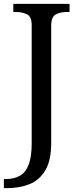

<svg xmlns="http://www.w3.org/2000/svg" viewBox="-31 -734 408 994"><path d="M-11 240V193H-2Q41 193 71 176.5Q101 160 117 119.5Q133 79 133 9V-604Q133 -648 108.5 -660Q84 -672 51 -672H38V-714H329V-672H316Q282 -672 258 -659.5Q234 -647 234 -600V8Q234 97 203.5 148Q173 199 121.5 219.5Q70 240 6 240Z"/></svg>

Font: Noto Serif Dogra
Style: Regular
Weight: 400
Designer: Ek Type
Foundry: Ek Type
Version: Version 1.005